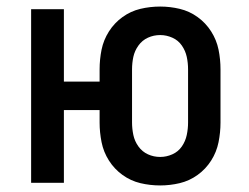

<svg xmlns="http://www.w3.org/2000/svg" viewBox="-20 -558 760 586"><path d="M469 8Q499 8 528.5 1Q558 -6 583 -24Q608 -42 624.5 -68Q641 -94 647 -124Q653 -154 653 -184V-346Q653 -377 647 -406.5Q641 -436 624.5 -462Q608 -488 583 -506Q558 -524 528.5 -531Q499 -538 469 -538Q438 -538 408.5 -531Q379 -524 354 -506Q329 -488 312.5 -462Q296 -436 290 -406.5Q284 -377 284 -346V-309H175V-530H75V0H175V-222H284V-184Q284 -154 290 -124Q296 -94 312.5 -68Q329 -42 354 -24Q379 -6 408.5 1Q438 8 469 8ZM469 -79Q449 -79 431.5 -87Q414 -95 402.5 -111Q391 -127 387 -146Q383 -165 383 -184V-346Q383 -366 387 -384.5Q391 -403 402.5 -419Q414 -435 431.5 -443Q449 -451 469 -451Q488 -451 506 -443Q524 -435 535 -419Q546 -403 550 -384.5Q554 -366 554 -346V-184Q554 -165 550 -146Q546 -127 535 -111Q524 -95 506 -87Q488 -79 469 -79Z"/></svg>

Font: Iosevka Sparkle Medium
Style: Regular
Weight: 500
Designer: Belleve Invis
Foundry: Belleve Invis
Version: Version 4.5.0; ttfautohint (v1.8.3)